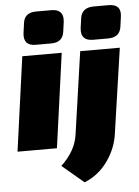

<svg xmlns="http://www.w3.org/2000/svg" viewBox="-61 -776 735 1014"><g transform="rotate(-5 307.0 -268.5)"><path d="M169 -729H250Q317 -729 310 -663L303 -612Q296 -554 234 -554H152Q86 -554 93 -620L100 -671Q106 -729 169 -729ZM475 -729H554Q622 -729 613 -663L606 -612Q599 -554 535 -554H456Q389 -554 396 -620L403 -671Q410 -729 475 -729ZM216 0H7L76 -500H285ZM593 -500 528 -54Q518 26 469.5 94Q421 162 346 192L231 95Q308 23 320 -62L383 -500Z"/></g></svg>

Font: Exo 2.0 Black
Style: Italic
Weight: 900
Italic angle: -8°
Designer: Natanael Gama
Version: Version 1.001;PS 001.001;hotconv 1.0.70;makeotf.lib2.5.58329